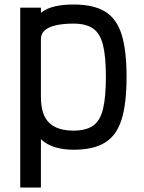

<svg xmlns="http://www.w3.org/2000/svg" viewBox="-20 -652 640 854"><path d="M70 182V-618H162V-595Q187 -615 223.5 -623.5Q260 -632 307 -632Q396 -632 447.5 -600.5Q499 -569 521 -498.5Q543 -428 543 -310Q543 -192 521 -121Q499 -50 447.5 -18Q396 14 307 14Q260 14 223.5 2.5Q187 -9 162 -33V182ZM307 -71Q362 -71 393.5 -92.5Q425 -114 438 -166.5Q451 -219 451 -310Q451 -401 438 -452.5Q425 -504 393.5 -525.5Q362 -547 307 -547Q261 -547 228.5 -539.5Q196 -532 179 -517Q162 -502 162 -479V-221Q162 -142 198 -106.5Q234 -71 307 -71Z"/></svg>

Font: Victor Mono Thin SemiBold
Style: Regular
Weight: 600
Monospace: yes
Version: Version 1.561;gftools[0.9.30]